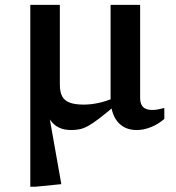

<svg xmlns="http://www.w3.org/2000/svg" viewBox="-20 -512 705 770"><path d="M101.5 -492.5H220V-172.5Q220 -143.5 229.2 -126Q238.5 -108.5 259.5 -100.5Q280.5 -92.5 315.5 -92.5Q345.5 -92.5 376.8 -99.5Q408 -106.5 432 -117.5L443 -89.5Q404 -57 378 -37Q352 -17 333.8 -7Q315.5 3 299.8 6.2Q284 9.5 265.5 9.5Q237 9.5 216.8 -0.2Q196.5 -10 182.8 -28.8Q169 -47.5 160 -74.5L170.5 -86L226 226.5L120.5 237H101.5ZM542 -120Q542 -102.5 547.5 -91.8Q553 -81 564 -76Q575 -71 591 -71Q601.5 -71 613.8 -73.2Q626 -75.5 639 -79V-35Q614 -13.5 585 -2Q556 9.5 528 9.5Q479 9.5 451.2 -24.2Q423.5 -58 423.5 -120V-492.5H542Z"/></svg>

Font: Newsreader 9pt Medium
Style: Regular
Weight: 500
Designer: Hugues Gentile
Foundry: Production Type
Version: Version 1.003